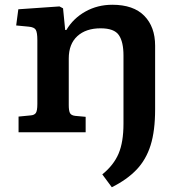

<svg xmlns="http://www.w3.org/2000/svg" viewBox="-20 -556 758 807"><path d="M452 -536Q541 -536 586.5 -489.5Q632 -443 632 -364V-96Q632 -6 613 54.5Q594 115 554 157Q514 199 450 231L410 177Q458 138 478.5 89.5Q499 41 499 -36V-323Q499 -380 479.5 -408.5Q460 -437 403 -437Q341 -437 305 -404Q269 -371 269 -310V-114Q269 -91 274 -81Q279 -71 296 -69L340 -65V0H58V-66L109 -71Q124 -72 130.5 -81Q137 -90 137 -119V-387Q137 -419 130.5 -430.5Q124 -442 100 -444L48 -449L57 -517L230 -529L245 -521L254 -430H259Q288 -479 339 -507.5Q390 -536 452 -536Z"/></svg>

Font: Literata 7pt SemiBold
Style: Regular
Weight: 600
Designer: Latin by Veronika Burian and Jose Scaglione. Greek by Irene Vlachou. Cyrillic by Vera Evstafieva.
Foundry: TypeTogether
Version: Version 3.002